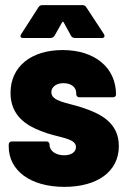

<svg xmlns="http://www.w3.org/2000/svg" viewBox="-20 -720 502 748"><path d="M70 -572H177C183 -572 189 -575 192 -580L222 -633C224 -636 226 -636 228 -633L257 -580C260 -575 266 -572 272 -572H378C384 -572 387 -575 387 -580C387 -582 387 -584 385 -587L316 -692C313 -697 308 -700 302 -700H144C138 -700 133 -697 130 -692L62 -586C57 -577 61 -572 70 -572ZM231 8C357 8 443 -50 443 -151C443 -243 370 -278 300 -301C243 -320 180 -324 180 -361C180 -380 198 -396 227 -396C258 -396 277 -380 277 -357V-353C277 -346 282 -341 289 -341H420C427 -341 432 -345 432 -352C432 -456 350 -525 224 -525C103 -525 21 -462 21 -358C21 -268 85 -230 141 -209C204 -183 276 -184 276 -147C276 -128 258 -115 230 -115C199 -115 173 -131 173 -156V-157C173 -164 168 -169 161 -169H26C19 -169 14 -164 14 -157V-149C14 -56 98 8 231 8Z"/></svg>

Font: Barlow Semi Condensed ExtraBold
Style: Regular
Weight: 800
Width: 4
Designer: Jeremy Tribby
Foundry: Tribby Type
Version: Version 1.422;hotconv 1.0.109;makeotfexe 2.5.65596